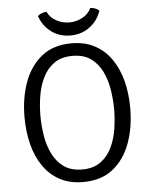

<svg xmlns="http://www.w3.org/2000/svg" viewBox="-59 -914 770 975"><g transform="rotate(-5 326.5 -427.0)"><path d="M138 -342Q138 -293.5 146 -242.5Q154 -191.5 174.8 -148.5Q195.5 -105.5 232.2 -78.8Q269 -52 326.5 -52Q383.5 -52 420.2 -78.8Q457 -105.5 477.5 -148.5Q498 -191.5 506 -242.5Q514 -293.5 514 -342Q514 -390.5 506 -441.2Q498 -492 477.5 -535Q457 -578 420.2 -604.5Q383.5 -631 326.5 -631Q269 -631 232.2 -604.5Q195.5 -578 174.8 -535Q154 -492 146 -441.2Q138 -390.5 138 -342ZM57 -342Q57 -439.5 86.2 -519.8Q115.5 -600 175.2 -647.5Q235 -695 326.5 -695Q395.5 -695 446.2 -667.5Q497 -640 530.2 -591.2Q563.5 -542.5 579.8 -478.8Q596 -415 596 -342Q596 -244 566.8 -163.5Q537.5 -83 477.8 -35.5Q418 12 326.5 12Q257 12 206.2 -15.5Q155.5 -43 122.2 -92Q89 -141 73 -205Q57 -269 57 -342ZM483 -847.5Q466 -797 424 -766Q382 -735 326.5 -735Q270 -735 228.5 -766Q187 -797 170 -847.5Q178.5 -856.5 190.8 -860.8Q203 -865 215 -865.5Q228.5 -835.5 260 -818.5Q291.5 -801.5 326.5 -801.5Q361.5 -801.5 393 -818.5Q424.5 -835.5 438 -865.5Q450 -865 462.2 -860.8Q474.5 -856.5 483 -847.5Z"/></g></svg>

Font: Signika
Style: Regular
Weight: 300
Designer: Anna Giedry
Foundry: Anna Giedry
Version: Version 2.000